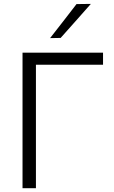

<svg xmlns="http://www.w3.org/2000/svg" viewBox="-20 -990 602 1010"><path d="M98.5 0V-713H522V-649.5H169V0ZM243.5 -789.5Q279 -834.5 313.5 -879.2Q348 -924 382.5 -968.5L458 -969.5Q417.5 -923.5 378 -879.2Q338.5 -835 299 -790.5Z"/></svg>

Font: Commissioner Light
Style: Regular
Weight: 300
Designer: Kostas Bartsokas
Foundry: Kostas Bartsokas
Version: Version 1.000; ttfautohint (v1.8.3)